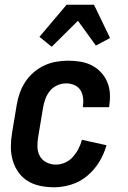

<svg xmlns="http://www.w3.org/2000/svg" viewBox="-20 -785 540 813"><path d="M209 8Q179 8 150 2Q121 -4 97.5 -18.5Q74 -33 58 -55.5Q42 -78 34 -105.5Q26 -133 26 -162.5Q26 -192 31 -222L51 -342Q55 -367 64 -392Q73 -417 87.5 -439Q102 -461 123 -479Q144 -497 168 -508Q192 -519 217.5 -523.5Q243 -528 268 -528Q294 -528 319.5 -524Q345 -520 367 -509Q389 -498 406 -480.5Q423 -463 433 -440.5Q443 -418 445 -392.5Q447 -367 443 -340L442 -331H331V-336Q334 -354 331.5 -372Q329 -390 320 -404Q311 -418 294.5 -425Q278 -432 260 -432Q241 -432 222 -423.5Q203 -415 190.5 -399Q178 -383 171.5 -364.5Q165 -346 162 -327L142 -207Q138 -185 138.5 -163.5Q139 -142 148.5 -124.5Q158 -107 176.5 -97.5Q195 -88 217 -88Q236 -88 255.5 -96.5Q275 -105 289 -121Q303 -137 312.5 -155.5Q322 -174 327 -193L431 -170Q421 -134 400.5 -100Q380 -66 349.5 -40.5Q319 -15 282 -3.5Q245 8 209 8ZM199 -587 147 -629 262 -765H378L446 -624L386 -592L310 -697Z"/></svg>

Font: Iosevka Term Curly
Style: Bold Italic
Weight: 700
Italic angle: -9°
Designer: Belleve Invis
Foundry: Belleve Invis
Version: Version 32.3.0